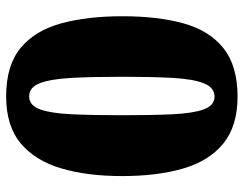

<svg xmlns="http://www.w3.org/2000/svg" viewBox="-102 -662 774 609"><g transform="rotate(90 284.5 -357.0)"><path d="M285 10Q187 10 131.5 -36Q76 -82 53.5 -165Q31 -248 31 -359Q31 -470 53.5 -552Q76 -634 132 -679Q188 -724 286 -724Q379 -724 434.5 -679Q490 -634 514 -551.5Q538 -469 538 -358Q538 -247 513.5 -164.5Q489 -82 434 -36Q379 10 285 10ZM285 -63Q314 -63 326.5 -98Q339 -133 342 -199Q345 -265 345 -358Q345 -451 342 -516.5Q339 -582 326.5 -616.5Q314 -651 286 -651Q257 -651 243.5 -616.5Q230 -582 226.5 -516.5Q223 -451 223 -358Q223 -265 226.5 -199Q230 -133 243 -98Q256 -63 285 -63Z"/></g></svg>

Font: Noto Serif Devanagari Black
Style: Regular
Weight: 900
Designer: Universal Thirst, Indian Type Foundry and the Monotype Design Team
Foundry: Monotype Imaging Inc.
Version: Version 2.004; ttfautohint (v1.8.4.7-5d5b)